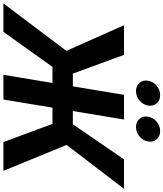

<svg xmlns="http://www.w3.org/2000/svg" viewBox="40 -1052 985 1158"><g transform="rotate(90 533.0 -472.5)"><path d="M674.3 -727.5 553.7 0H404.8L525.4 -727.5ZM-25.9 0 260.3 -379.9 105.5 -727.5H284.2L397.5 -418.9H703.1L914.6 -727.5H1092.3L827.6 -381.3L983.9 0H810.5L700.7 -295.9H356.9L145.5 0ZM719.7 -799.8Q688.5 -799.8 670.2 -821Q651.9 -842.3 657.2 -872.6Q662.1 -903.3 687.3 -924.3Q712.4 -945.3 744.1 -945.3Q775.4 -945.3 793.7 -924.3Q812 -903.3 807.1 -872.6Q801.8 -842.3 776.4 -821Q751 -799.8 719.7 -799.8ZM502.9 -799.8Q471.7 -799.8 453.4 -821Q435.1 -842.3 440.4 -872.6Q445.3 -903.3 470.5 -924.3Q495.6 -945.3 527.3 -945.3Q559.1 -945.3 577.1 -924.3Q595.2 -903.3 590.3 -872.6Q585.4 -842.3 560.1 -821Q534.7 -799.8 502.9 -799.8Z"/></g></svg>

Font: Inter 20pt
Style: Bold Italic
Weight: 700
Italic angle: -9.3988°
Version: Version 4.001;git-66647c0bb